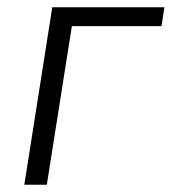

<svg xmlns="http://www.w3.org/2000/svg" viewBox="-20 -509 473 529"><path d="M47 0 124 -489H433L425 -437H178L109 0Z"/></svg>

Font: Nunito Sans 10pt SemiCondensed Light
Style: Italic
Weight: 300
Width: 4
Italic angle: -9°
Designer: Vernon Adams
Foundry: Vernon Adams
Version: Version 3.101;gftools[0.9.27]